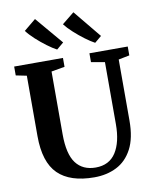

<svg xmlns="http://www.w3.org/2000/svg" viewBox="-106 -1085 943 1172"><g transform="rotate(-10 366.0 -499.0)"><path d="M383 8Q233 8 158.5 -65.2Q84 -138.5 84 -300.5V-674.5L17.5 -688V-743H320V-688L237 -673.5V-284.5Q237 -161.5 279.2 -105.5Q321.5 -49.5 401.5 -49.5Q485.5 -49.5 526.8 -113.5Q568 -177.5 568 -289V-673.5L484 -688V-743H721.5V-688L653.5 -674.5V-296Q653.5 -187.5 618 -120.5Q582.5 -53.5 521.5 -22.8Q460.5 8 383 8ZM431 -1006.5 572 -835 530 -800H529.5Q505 -813 471.2 -838Q437.5 -863 405.8 -892Q374 -921 355.5 -945.5ZM193 -1006.5 337.5 -836 294.5 -800H293.5Q269 -812.5 235 -837.8Q201 -863 169.2 -892.2Q137.5 -921.5 119.5 -946Z"/></g></svg>

Font: Merriweather Text Regular
Style: Bold
Weight: 700
Designer: Eben Sorkin
Foundry: Eben Sorkin
Version: Version 2.100; ttfautohint (v1.7.19-72a1) -l 8 -r 50 -G 200 